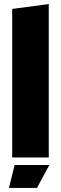

<svg xmlns="http://www.w3.org/2000/svg" viewBox="-20 -775 300 945"><path d="M220 0H40V-731L220 -755ZM24 150 52 37H223L162 150Z"/></svg>

Font: Protest Guerrilla
Style: Regular
Weight: 400
Designer: Octavio Pardo
Foundry: Ashler Design
Version: Version 2.005; ttfautohint (v1.8.4.7-5d5b)